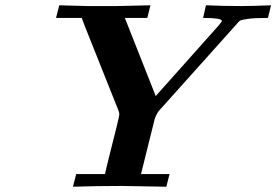

<svg xmlns="http://www.w3.org/2000/svg" viewBox="-20 -706 1045 726"><path d="M191.9 -638.2 204.1 -686 312 -683.1H421.9L548.8 -686L537.1 -638.2H452.1L568.8 -342.8L805.2 -607.9Q819.3 -624 818.8 -627Q818.8 -638.2 748 -638.2L758.8 -686Q825.7 -683.1 894 -683.1Q933.1 -683.1 1004.9 -686L993.2 -638.2H992.2Q941.4 -638.2 916.7 -634.5Q892.1 -630.9 887.5 -627.9Q882.8 -625 873 -612.8L581.1 -287.1Q571.3 -274.9 564.9 -255.9Q563 -247.1 513.2 -47.9H621.1L608.9 0Q456.1 -2.9 439.9 -2.9Q348.1 -2.9 255.9 0L268.1 -47.9H377Q380.9 -66.9 395 -123Q409.2 -179.2 420.2 -223.6Q431.2 -268.1 431.2 -273.9Q431.2 -280.8 426.8 -291L300.8 -606.9Q293 -627 289.1 -638.2Z"/></svg>

Font: CMU Serif
Style: BoldItalic
Weight: 700
Italic angle: -14.04°
Version: Version 0.7.0